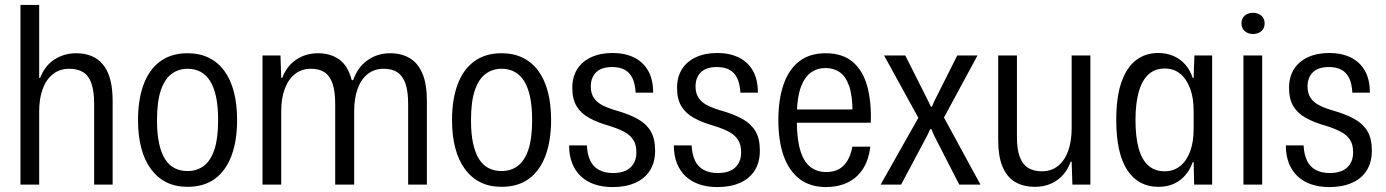

<svg xmlns="http://www.w3.org/2000/svg" viewBox="-20 -749 5623 779"><path d="M63 0V-729H139V-433H143Q162 -483 201.5 -508Q241 -533 289 -533Q323 -533 350.5 -522Q378 -511 397.5 -487.5Q417 -464 427 -427.5Q437 -391 437 -339V0H362V-327Q362 -379 351 -410.5Q340 -442 317.5 -456Q295 -470 261 -470Q222 -470 194.5 -448Q167 -426 153 -387.5Q139 -349 139 -298V0Z M741 9Q692 9 655 -9.5Q618 -28 592 -63.5Q566 -99 553 -149Q540 -199 540 -262Q540 -345 562.5 -406Q585 -467 630 -500Q675 -533 741 -533Q790 -533 827.5 -514.5Q865 -496 890.5 -461Q916 -426 929 -376Q942 -326 942 -262Q942 -179 919.5 -118Q897 -57 852.5 -24Q808 9 741 9ZM741 -55Q779 -55 807 -76Q835 -97 850 -142.5Q865 -188 865 -262Q865 -317 856.5 -356.5Q848 -396 832 -421Q816 -446 793 -458Q770 -470 741 -470Q704 -470 676 -449Q648 -428 632.5 -382.5Q617 -337 617 -261Q617 -206 625.5 -167Q634 -128 650 -103Q666 -78 689 -66.5Q712 -55 741 -55Z M1045 0V-524H1118L1121 -433H1125Q1144 -482 1182.5 -507.5Q1221 -533 1270 -533Q1321 -533 1356.5 -507.5Q1392 -482 1407 -424H1413Q1431 -476 1471 -504.5Q1511 -533 1563 -533Q1609 -533 1642.5 -513Q1676 -493 1694 -450.5Q1712 -408 1712 -339V0H1636V-327Q1636 -379 1625 -410Q1614 -441 1592.5 -455.5Q1571 -470 1537 -470Q1498 -470 1471 -448Q1444 -426 1430.5 -387.5Q1417 -349 1417 -298V0H1340V-327Q1340 -379 1329 -410.5Q1318 -442 1296.5 -456Q1275 -470 1242 -470Q1203 -470 1176 -448Q1149 -426 1135 -387.5Q1121 -349 1121 -298V0Z M2015 9Q1966 9 1929 -9.5Q1892 -28 1866 -63.5Q1840 -99 1827 -149Q1814 -199 1814 -262Q1814 -345 1836.5 -406Q1859 -467 1904 -500Q1949 -533 2015 -533Q2064 -533 2101.5 -514.5Q2139 -496 2164.5 -461Q2190 -426 2203 -376Q2216 -326 2216 -262Q2216 -179 2193.5 -118Q2171 -57 2126.5 -24Q2082 9 2015 9ZM2015 -55Q2053 -55 2081 -76Q2109 -97 2124 -142.5Q2139 -188 2139 -262Q2139 -317 2130.5 -356.5Q2122 -396 2106 -421Q2090 -446 2067 -458Q2044 -470 2015 -470Q1978 -470 1950 -449Q1922 -428 1906.5 -382.5Q1891 -337 1891 -261Q1891 -206 1899.5 -167Q1908 -128 1924 -103Q1940 -78 1963 -66.5Q1986 -55 2015 -55Z M2466 10Q2425 10 2392.5 -1Q2360 -12 2337 -33.5Q2314 -55 2301.5 -86.5Q2289 -118 2289 -159H2361Q2363 -122 2375 -97Q2387 -72 2410.5 -59.5Q2434 -47 2467 -47Q2514 -47 2538 -69.5Q2562 -92 2562 -131Q2562 -162 2549.5 -181.5Q2537 -201 2513 -214Q2489 -227 2450 -239Q2404 -252 2370.5 -270.5Q2337 -289 2319.5 -318Q2302 -347 2302 -392Q2302 -437 2322 -468.5Q2342 -500 2379 -517Q2416 -534 2465 -534Q2515 -534 2552 -516Q2589 -498 2609.5 -462.5Q2630 -427 2630 -373H2559Q2557 -409 2546 -432Q2535 -455 2514.5 -466Q2494 -477 2464 -477Q2420 -477 2398.5 -455.5Q2377 -434 2377 -398Q2377 -370 2390 -351Q2403 -332 2428 -320Q2453 -308 2489 -298Q2536 -284 2569.5 -265Q2603 -246 2620.5 -216Q2638 -186 2638 -138Q2638 -91 2617.5 -58Q2597 -25 2558 -7.5Q2519 10 2466 10Z M2891 10Q2850 10 2817.5 -1Q2785 -12 2762 -33.5Q2739 -55 2726.5 -86.5Q2714 -118 2714 -159H2786Q2788 -122 2800 -97Q2812 -72 2835.5 -59.5Q2859 -47 2892 -47Q2939 -47 2963 -69.5Q2987 -92 2987 -131Q2987 -162 2974.5 -181.5Q2962 -201 2938 -214Q2914 -227 2875 -239Q2829 -252 2795.5 -270.5Q2762 -289 2744.5 -318Q2727 -347 2727 -392Q2727 -437 2747 -468.5Q2767 -500 2804 -517Q2841 -534 2890 -534Q2940 -534 2977 -516Q3014 -498 3034.5 -462.5Q3055 -427 3055 -373H2984Q2982 -409 2971 -432Q2960 -455 2939.5 -466Q2919 -477 2889 -477Q2845 -477 2823.5 -455.5Q2802 -434 2802 -398Q2802 -370 2815 -351Q2828 -332 2853 -320Q2878 -308 2914 -298Q2961 -284 2994.5 -265Q3028 -246 3045.5 -216Q3063 -186 3063 -138Q3063 -91 3042.5 -58Q3022 -25 2983 -7.5Q2944 10 2891 10Z M3332 10Q3267 10 3224 -23Q3181 -56 3159.5 -116.5Q3138 -177 3138 -261Q3138 -345 3159 -406Q3180 -467 3222.5 -500Q3265 -533 3330 -533Q3398 -533 3439.5 -498Q3481 -463 3498.5 -399.5Q3516 -336 3513 -251H3213Q3214 -178 3228.5 -134Q3243 -90 3269.5 -70.5Q3296 -51 3332 -51Q3378 -51 3404 -78.5Q3430 -106 3438 -154H3511Q3504 -97 3479.5 -61Q3455 -25 3417 -7.5Q3379 10 3332 10ZM3213 -292 3205 -305H3447L3439 -291Q3439 -361 3425 -400.5Q3411 -440 3386.5 -456.5Q3362 -473 3330 -473Q3296 -473 3270.5 -455Q3245 -437 3230 -397.5Q3215 -358 3213 -292Z M3553 0 3706 -271 3567 -524H3653L3746 -339L3757 -316H3761L3771 -339L3864 -524H3946L3810 -272L3958 0H3872L3770 -199L3759 -225H3754L3742 -199L3636 0Z M4179 9Q4131 9 4097.5 -11.5Q4064 -32 4047 -74Q4030 -116 4030 -179V-524H4106V-193Q4106 -144 4117 -113.5Q4128 -83 4150.5 -68.5Q4173 -54 4207 -54Q4246 -54 4273 -76Q4300 -98 4314 -137Q4328 -176 4328 -228V-524H4404V0H4331L4328 -93H4324Q4307 -45 4269 -18Q4231 9 4179 9Z M4679 9Q4640 9 4608.5 -7.5Q4577 -24 4554.5 -57.5Q4532 -91 4520.5 -142Q4509 -193 4509 -262Q4509 -357 4530.5 -417Q4552 -477 4590 -505.5Q4628 -534 4679 -534Q4714 -534 4742 -521.5Q4770 -509 4789.5 -486.5Q4809 -464 4819 -433H4823L4826 -524H4898V0H4825L4823 -91H4819Q4803 -45 4767.5 -18Q4732 9 4679 9ZM4705 -54Q4742 -54 4768.5 -75.5Q4795 -97 4809 -135.5Q4823 -174 4823 -226V-299Q4823 -352 4808.5 -390.5Q4794 -429 4768 -450Q4742 -471 4706 -471Q4665 -471 4639 -446.5Q4613 -422 4600 -375.5Q4587 -329 4587 -262Q4587 -195 4599.5 -148.5Q4612 -102 4638.5 -78Q4665 -54 4705 -54Z M5025 0V-524H5101V0ZM5064 -611Q5044 -611 5030.5 -622.5Q5017 -634 5017 -654Q5017 -674 5030 -685.5Q5043 -697 5064 -697Q5084 -697 5097.5 -685.5Q5111 -674 5111 -654Q5111 -634 5097.5 -622.5Q5084 -611 5064 -611Z M5374 10Q5333 10 5300.5 -1Q5268 -12 5245 -33.5Q5222 -55 5209.5 -86.5Q5197 -118 5197 -159H5269Q5271 -122 5283 -97Q5295 -72 5318.5 -59.5Q5342 -47 5375 -47Q5422 -47 5446 -69.5Q5470 -92 5470 -131Q5470 -162 5457.5 -181.5Q5445 -201 5421 -214Q5397 -227 5358 -239Q5312 -252 5278.5 -270.5Q5245 -289 5227.5 -318Q5210 -347 5210 -392Q5210 -437 5230 -468.5Q5250 -500 5287 -517Q5324 -534 5373 -534Q5423 -534 5460 -516Q5497 -498 5517.5 -462.5Q5538 -427 5538 -373H5467Q5465 -409 5454 -432Q5443 -455 5422.5 -466Q5402 -477 5372 -477Q5328 -477 5306.5 -455.5Q5285 -434 5285 -398Q5285 -370 5298 -351Q5311 -332 5336 -320Q5361 -308 5397 -298Q5444 -284 5477.5 -265Q5511 -246 5528.5 -216Q5546 -186 5546 -138Q5546 -91 5525.5 -58Q5505 -25 5466 -7.5Q5427 10 5374 10Z"/></svg>

Font: Mona Sans SemiCondensed
Style: Regular
Weight: 400
Width: 4
Designer: Deni Anggara
Foundry: GitHub
Version: Version 2.000